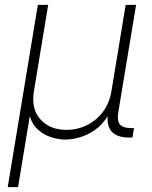

<svg xmlns="http://www.w3.org/2000/svg" viewBox="-20 -566 625 790"><path d="M11.7 204.1 135.7 -545.9H178.2L119.6 -190.9Q107.4 -118.2 146.2 -75Q185.1 -31.7 253.4 -31.7Q298.8 -31.7 338.1 -51.3Q377.4 -70.8 404.1 -106.7Q430.7 -142.6 438.5 -190.9L497.1 -545.9H540L466.8 -105Q460.9 -68.8 473.4 -54Q485.8 -39.1 519 -39.1H531.2L524.9 0H512.2Q416.5 0 422.9 -87.9Q400.9 -52.2 370.6 -31.2Q340.3 -10.3 308.3 -1Q276.4 8.3 249 8.3Q221.2 8.3 191.7 -1Q162.1 -10.3 137.7 -31.2Q113.3 -52.2 102.5 -87.9L54.2 204.1Z"/></svg>

Font: Inter Extra Light
Style: Italic
Weight: 200
Italic angle: -9.39999°
Designer: Rasmus Andersson
Foundry: rsms
Version: Version 4.000;git-3c8e0fc